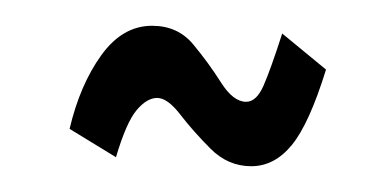

<svg xmlns="http://www.w3.org/2000/svg" viewBox="-20 -395 290 149"><path d="M175 -266Q157 -266 143.5 -279.5Q130 -293 120 -306Q110 -319 102 -319Q94 -319 86 -309.5Q78 -300 70 -273L34 -295Q42 -329 58.5 -352Q75 -375 98 -375Q118 -375 130 -360.5Q142 -346 151.5 -331Q161 -316 171 -316Q179 -316 184.5 -328.5Q190 -341 199 -369L233 -341Q220 -299 206.5 -282.5Q193 -266 175 -266Z"/></svg>

Font: Inconsolata UltraCondensed
Style: Regular
Weight: 400
Width: 1
Monospace: yes
Designer: Raph Levien, Cyreal, Brenton Simpson
Foundry: Raph Levien, Cyreal, Google
Version: Version 3.000; ttfautohint (v1.8.2.53-6de2)